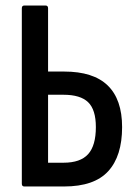

<svg xmlns="http://www.w3.org/2000/svg" viewBox="-20 -675 491 695"><path d="M68 0Q59 0 59 -10V-645Q59 -655 68 -655H145Q154 -655 154 -645V-416H212Q318 -416 370 -365.5Q422 -315 422 -215Q422 -110 371.5 -55Q321 0 212 0ZM154 -86H210Q271 -86 299 -117Q327 -148 327 -215Q327 -278 299 -305Q271 -332 210 -332H154Z"/></svg>

Font: Sofia Sans Condensed SemiBold
Style: Regular
Weight: 600
Designer: Botio Nikoltchev, Ani Petrova
Foundry: lettersoup
Version: Version 4.101